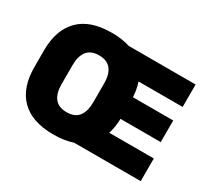

<svg xmlns="http://www.w3.org/2000/svg" viewBox="-134 -871 1198 1104"><g transform="rotate(30 465.0 -318.5)"><path d="M321.5 19Q179.5 19 106.8 -53.2Q34 -125.5 34 -263.5V-373.5Q34 -509.5 106.8 -582.8Q179.5 -656 321.5 -656Q466.5 -656 539.2 -580.8Q612 -505.5 612 -373.5V-263.5Q612 -129.5 539.2 -55.2Q466.5 19 321.5 19ZM323.5 -130Q377 -130 402.8 -162.5Q428.5 -195 428.5 -256V-381Q428.5 -442 402.8 -474.5Q377 -507 323.5 -507Q270 -507 244.2 -474.5Q218.5 -442 218.5 -381V-256Q218.5 -195 244.2 -162.5Q270 -130 323.5 -130ZM421 0V-150.5H891.5V0ZM532.5 -252V-395.5H879V-252ZM421 -490V-639H887V-490Z"/></g></svg>

Font: Anek Tamil ExtraBold
Style: Regular
Weight: 800
Designer: Aadarsh Rajan (Tamil), Yesha Goshar (Latin)
Foundry: Ek Type
Version: Version 1.003